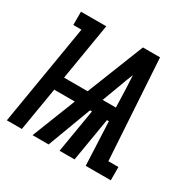

<svg xmlns="http://www.w3.org/2000/svg" viewBox="-150 -653 774 776"><g transform="rotate(30 237.5 -265.0)"><path d="M-25 0 53 -468H15V-530H133L89 -265H199L304 -530H384L413 -62H460V0H343L334 -203H325L291 0H221L255 -203H246L170 0H95L175 -203H79L45 0ZM269 -265H331L328 -353Q327 -368 326.5 -383Q326 -398 325 -413Q319 -398 313 -383Q307 -368 302 -353Z"/></g></svg>

Font: Iosevka Slab Medium
Style: Italic
Weight: 500
Italic angle: -9°
Monospace: yes
Designer: Belleve Invis
Foundry: Belleve Invis
Version: Version 11.1.0; ttfautohint (v1.8.3)